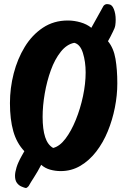

<svg xmlns="http://www.w3.org/2000/svg" viewBox="-20 -828 626 946"><path d="M105 98Q97 96 84.5 90.5Q72 85 63 72.5Q54 60 54 38Q54 21 61.5 -3.5Q69 -28 87 -60Q93 -70 100 -83Q62 -123 45.5 -181.5Q29 -240 29 -320Q29 -394 47.5 -466Q66 -538 102 -597Q138 -656 191.5 -691.5Q245 -727 314 -727Q345 -727 376.5 -718Q408 -709 430 -691Q447 -722 462.5 -749.5Q478 -777 490 -799Q494 -804 500 -806.5Q506 -809 515 -807Q532 -806 541 -783Q550 -760 550 -731Q550 -724 549.5 -717Q549 -710 548 -703Q546 -690 536 -671Q526 -652 524 -647L512 -625Q540 -591 549 -538Q558 -485 558 -417Q558 -359 546 -298Q534 -237 511 -181Q488 -125 454 -81Q420 -37 376 -11Q332 15 279 15Q253 15 227.5 8Q202 1 183 -16Q166 17 148.5 44Q131 71 121 89Q117 93 113.5 96Q110 99 105 98ZM242 -99Q274 -107 302.5 -144.5Q331 -182 353.5 -237.5Q376 -293 389 -354.5Q402 -416 402 -471Q402 -524 388.5 -567Q375 -610 346 -617Q309 -610 279.5 -573Q250 -536 230.5 -482Q211 -428 200.5 -367.5Q190 -307 190 -252Q190 -191 202.5 -152.5Q215 -114 242 -99Z"/></svg>

Font: Protest Riot
Style: Regular
Weight: 400
Designer: Octavio Pardo
Foundry: Ashler Design
Version: Version 2.005; ttfautohint (v1.8.4.7-5d5b)